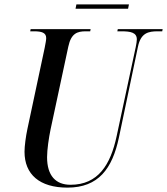

<svg xmlns="http://www.w3.org/2000/svg" viewBox="-20 -847 763 877"><path d="M325 -807H565L569 -827H329ZM288 10C430 10 493 -77 523 -218L610 -633C623 -697 658 -704 700 -704H721L723 -714H518L516 -704H534C576 -704 605 -699 605 -667C605 -660 603 -646 600 -632L513 -226C485 -94 428 -3 302 -3C235 -3 195 -44 195 -129C195 -163 203 -218 211 -256L292 -634C305 -695 333 -704 372 -704H392L394 -714H120L118 -704H135C170 -704 191 -698 191 -673C191 -664 188 -649 184 -628L105 -257C98 -224 92 -180 92 -154C92 -50 161 10 288 10Z"/></svg>

Font: Noto Serif Display Condensed Medium
Style: Italic
Weight: 500
Width: 3
Italic angle: -12°
Designer: Monotype Design Team
Foundry: Monotype Imaging Inc.
Version: Version 2.009